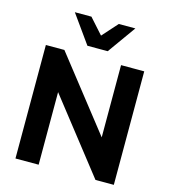

<svg xmlns="http://www.w3.org/2000/svg" viewBox="-133 -1046 1020 1152"><g transform="rotate(15 376.5 -470.0)"><path d="M71 0V-705H186L565 -222H538V-705H682V0H568L189 -484H215V0ZM313 -765 188 -940H291L376 -845L461 -940H564L439 -765Z"/></g></svg>

Font: Nunito Sans 12pt ExtraLight 12pt ExtraBold
Style: Regular
Weight: 800
Version: Version 3.101;gftools[0.9.27]